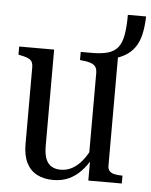

<svg xmlns="http://www.w3.org/2000/svg" viewBox="-51 -725 613 777"><g transform="rotate(5 255.5 -336.0)"><path d="M152 -516V-125Q152 -92 160 -72Q168 -52 183.5 -43Q199 -34 220 -34Q245 -34 266.5 -45.5Q288 -57 307 -80Q326 -103 343 -140L348 -97Q329 -62 306.5 -38.5Q284 -15 256.5 -2.5Q229 10 194 10Q156 10 128 -4.5Q100 -19 85 -49Q70 -79 70 -125V-437Q70 -459 58 -467.5Q46 -476 19 -481L10 -483V-516ZM305 -516Q345 -516 370.5 -523.5Q396 -531 410.5 -549Q425 -567 431 -599.5Q437 -632 437 -682H511Q510 -640 502.5 -608Q495 -576 478.5 -553.5Q462 -531 436 -517Q410 -503 372 -495L412 -524V-67Q412 -53 419 -45.5Q426 -38 439 -35Q452 -32 469 -32H472V0H336V-87L330 -92V-437Q330 -459 317 -468.5Q304 -478 277 -481L260 -483V-516Z"/></g></svg>

Font: Roboto Serif 120pt ExtraCondensed
Style: Regular
Weight: 400
Width: 2
Designer: Greg Gazdowicz
Foundry: Commercial Type
Version: Version 1.008